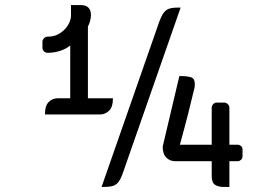

<svg xmlns="http://www.w3.org/2000/svg" viewBox="-20 -740 1017 760"><path d="M468 -60Q462 -42 456 -30.5Q450 -19 441.5 -12Q433 -5 421 -2.5Q409 0 391 0H382L609 -650Q616 -670 623 -682Q630 -694 638.5 -700Q647 -706 658.5 -708Q670 -710 686 -710H695ZM158 -287Q158 -322 173 -336.5Q188 -351 208 -351H258V-560Q241 -546 217.5 -538.5Q194 -531 169 -531Q160 -531 154 -537Q148 -543 148 -551V-575Q148 -582 154 -588.5Q160 -595 169 -595Q194 -595 211.5 -605Q229 -615 240 -628Q251 -641 256 -654.5Q261 -668 261 -675V-720H299Q340 -720 340 -680Q340 -671 337 -658.5Q334 -646 328 -635V-351H427Q427 -316 411.5 -301.5Q396 -287 377 -287ZM690 -439Q722 -439 736.5 -434Q751 -429 751 -409Q751 -405 751 -401Q751 -397 750 -393Q743 -365 737 -340Q731 -315 724.5 -289Q718 -263 710 -233.5Q702 -204 692 -167H818V-313Q818 -322 824 -328Q830 -334 838 -334H868Q875 -334 881.5 -328Q888 -322 888 -313V-167H922Q928 -167 934 -162Q940 -157 940 -149V-121Q940 -113 934 -107.5Q928 -102 922 -102H888V0H863Q846 0 832 -8Q818 -16 818 -44V-102H673Q653 -102 638.5 -116Q624 -130 624 -160Z"/></svg>

Font: Warnes
Style: Regular
Weight: 400
Designer: Eduardo Rodriguez Tunni
Foundry: Eduardo Rodriguez Tunni
Version: Version 1.001